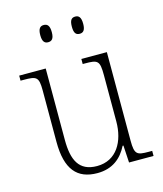

<svg xmlns="http://www.w3.org/2000/svg" viewBox="-112 -823 779 916"><g transform="rotate(-15 277.5 -364.5)"><path d="M346 -654C363 -654 374 -664 374 -696C374 -729 363 -739 346 -739C328 -739 318 -729 318 -696C318 -664 328 -654 346 -654ZM190 -654C208 -654 219 -664 219 -696C219 -729 208 -739 190 -739C173 -739 162 -729 162 -696C162 -664 173 -654 190 -654ZM256 10C331 10 377 -29 405 -85H409L414 0H535V-25H518C460 -25 448 -30 448 -99V-536H322V-511H332C397 -511 406 -506 406 -433V-205C406 -107 360 -23 263 -23C173 -23 146 -85 146 -183V-536H15V-511H30C94 -511 105 -506 105 -439V-184C105 -49 156 10 256 10Z"/></g></svg>

Font: Noto Serif Hebrew SemiCondensed ExtraLight
Style: Regular
Weight: 200
Width: 4
Designer: Monotype Design Team
Foundry: Monotype Imaging Inc.
Version: Version 2.004